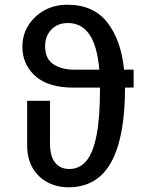

<svg xmlns="http://www.w3.org/2000/svg" viewBox="-20 -790 655 823"><path d="M272.8 12.8Q226.2 12.8 185.9 -7.4Q145.6 -27.7 121 -68.2Q96.4 -108.7 96.4 -168.2V-357.9H194.4V-175.4Q194.4 -119.5 216.4 -92.6Q238.5 -65.6 276.9 -65.6Q320 -65.6 349.2 -99.2Q378.5 -132.8 393.6 -208.7Q408.7 -284.6 408.7 -412.3V-414.4H299Q187.2 -413.8 131.5 -463.8Q75.9 -513.8 75.9 -589.7Q75.9 -639.5 101 -680.3Q126.2 -721 169.7 -745.4Q213.3 -769.7 268.7 -769.7Q380.5 -769.7 439.7 -694.1Q499 -618.5 511.8 -491.3L552.8 -491.8V-414.9L515.9 -414.4V-412.3Q515.9 -203.6 456.9 -95.4Q397.9 12.8 272.8 12.8ZM173.3 -591.8Q173.3 -538.5 208.7 -514.9Q244.1 -491.3 299 -491.3H405.6Q396.9 -593.8 363.1 -642.6Q329.2 -691.3 270.8 -691.3Q226.7 -691.3 200 -663.1Q173.3 -634.9 173.3 -591.8Z"/></svg>

Font: Fira Code Retina
Style: Regular
Weight: 450
Monospace: yes
Designer: Carrois Corporate, Edenspiekermann AG, Nikita Prokopov
Foundry: Carrois Corporate, Edenspiekermann AG, Nikita Prokopov
Version: Version 6.002